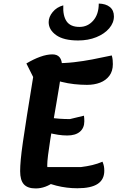

<svg xmlns="http://www.w3.org/2000/svg" viewBox="-20 -1031 659 1077"><path d="M180 26Q135 26 114 3Q93 -20 93 -71Q93 -98 96.5 -136.5Q100 -175 108.5 -234Q117 -293 131 -382Q145 -471 166 -599L128 -675Q168 -699 205.5 -712.5Q243 -726 274 -726Q328 -726 328 -660Q328 -650 323.5 -619.5Q319 -589 312 -545.5Q305 -502 296 -450Q287 -398 278 -345Q269 -292 261.5 -244.5Q254 -197 249.5 -160.5Q245 -124 245 -105Q245 -74 255.5 -52.5Q266 -31 288 -14Q236 26 180 26ZM414 25Q354 25 296.5 10.5Q239 -4 192 -32L215 -94H435Q468 -98 497.5 -105Q527 -112 555 -124Q561 -109 563 -98Q565 -87 565 -73Q565 -24 528 0.5Q491 25 414 25ZM357 -271Q332 -271 306 -275Q280 -279 244 -288L260 -371Q287 -367 314.5 -365Q342 -363 372 -363L451 -382Q452 -375 452.5 -366.5Q453 -358 453 -351Q453 -313 428 -292Q403 -271 357 -271ZM468 -555Q433 -555 396.5 -559Q360 -563 324.5 -572Q289 -581 256 -593L276 -676Q343 -676 395 -682Q447 -688 497 -697.5Q547 -707 607 -720Q611 -706 612 -694Q613 -682 613 -671Q613 -632 593.5 -606Q574 -580 541.5 -567.5Q509 -555 468 -555ZM418 -804Q337 -804 295 -834Q253 -864 253 -907Q253 -936 275.5 -963.5Q298 -991 335 -1001Q332 -943 353.5 -911.5Q375 -880 426 -880Q472 -880 503 -915.5Q534 -951 534 -1011Q574 -1010 596.5 -991.5Q619 -973 619 -939Q619 -903 592.5 -872Q566 -841 520.5 -822.5Q475 -804 418 -804Z"/></svg>

Font: Lemonada Medium
Style: Regular
Weight: 500
Designer: Mohamed Gaber (Arabic), Eduardo Tunni (Latin)
Foundry: Kief Type Foundry
Version: Version 4.004; ttfautohint (v1.8.2)